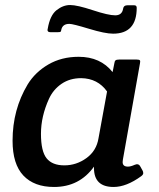

<svg xmlns="http://www.w3.org/2000/svg" viewBox="-20 -732 631 764"><path d="M454 -495H524Q534 -495 536.5 -492Q539 -489 537 -480L469 -97Q468 -92 468 -87Q468 -69 489 -69Q500 -69 515.5 -76Q531 -83 538 -70L547 -54Q550 -49 550 -43Q550 -37 542 -31Q483 12 432 12Q354 12 354 -63Q354 -66 354 -69Q296 12 195 12Q116 12 73 -33.5Q30 -79 30 -172Q30 -296 90 -396Q120 -445 172.5 -475.5Q225 -506 293 -506Q380 -506 428 -445L435 -480Q436 -489 440 -492Q444 -495 454 -495ZM406 -368Q369 -420 303 -421Q258 -421 225 -398.5Q192 -376 175 -339Q143 -269 143 -199.5Q143 -130 165.5 -102Q188 -74 236 -74Q284 -74 324 -103Q364 -132 372 -182ZM470 -698Q472 -711 487 -711H514Q524 -711 524 -701Q524 -598 430 -598Q398 -598 334 -617.5Q270 -637 256 -637Q229 -637 224 -614Q223 -607 221 -605.5Q219 -604 211 -604H180Q169 -604 169 -613Q169 -615 170 -618Q179 -671 205 -691.5Q231 -712 259 -712Q287 -712 349 -691.5Q411 -671 438.5 -671Q466 -671 470 -698Z"/></svg>

Font: Crete Round
Style: Italic
Weight: 400
Designer: Veronika Burian
Foundry: TypeTogether
Version: Version 1.001; ttfautohint (v1.6)